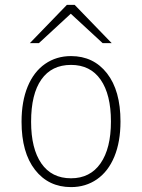

<svg xmlns="http://www.w3.org/2000/svg" viewBox="-20 -752 580 784"><path d="M68 -255Q68 -338 93 -398.5Q118 -459 164 -491Q210 -523 270 -523Q362 -523 417 -452.5Q472 -382 472 -256Q472 -173 447 -112.5Q422 -52 376 -20Q330 12 270 12Q178 12 123 -58.5Q68 -129 68 -255ZM433 -256Q433 -366 391 -426.5Q349 -487 270 -487Q191 -487 149 -427.5Q107 -368 107 -255Q107 -145 149 -84.5Q191 -24 270 -24Q348 -24 390.5 -85Q433 -146 433 -256ZM269 -696 139 -576H102L253 -732H285L436 -576H399Z"/></svg>

Font: Overpass Thin
Style: Regular
Weight: 100
Designer: Delve Withrington, Thomas Jockin
Foundry: Delve Fonts
Version: Version 3.000;DELV;Overpass